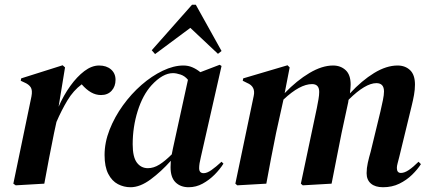

<svg xmlns="http://www.w3.org/2000/svg" viewBox="-20 -771 1795 806"><path d="M46 7 36 0 112 -366Q117 -392 109 -404.5Q101 -417 82 -425L67 -432L69 -442L243 -497L253 -488L226 -323Q247 -371 275 -410Q303 -449 334 -472.5Q365 -496 396 -496Q427 -496 446 -479.5Q465 -463 465 -436Q465 -408 448.5 -390Q432 -372 404 -372Q382 -372 362 -383.5Q342 -395 323 -417Q288 -391 263 -349.5Q238 -308 217 -259L207 -213Q196 -160 186 -107Q176 -54 166 0Z M528 15Q500 15 475 2Q450 -11 434.5 -41Q419 -71 419 -120Q419 -173 440 -226.5Q461 -280 496 -328.5Q531 -377 574 -414.5Q617 -452 663 -474Q709 -496 750 -496Q770 -496 787.5 -488.5Q805 -481 821 -468L902 -499L910 -494L823 -111Q816 -83 816 -65Q816 -44 835 -44Q849 -44 867.5 -57Q886 -70 910 -92L918 -84Q903 -60 880.5 -37.5Q858 -15 830.5 0Q803 15 772 15Q738 15 717 -5.5Q696 -26 696 -69Q696 -83 697 -96Q657 -51 612.5 -18Q568 15 528 15ZM537 -165Q537 -112 554.5 -88.5Q572 -65 601 -65Q625 -65 649 -80Q673 -95 701 -123Q703 -135 706 -148L769 -436Q756 -452 738 -458Q720 -464 706 -464Q663 -464 616 -413Q579 -372 558 -305Q537 -238 537 -165ZM895 -545 779 -654 631 -544 617 -560 786 -751H802L910 -557Z M1098 0 976 7 968 0 1045 -368Q1054 -408 1017 -423L999 -432L1001 -442L1187 -497L1196 -488L1175 -380Q1226 -433 1279 -464.5Q1332 -496 1378 -496Q1410 -496 1431 -476.5Q1452 -457 1452 -416Q1452 -407 1451 -398Q1450 -389 1449 -379Q1499 -433 1550.5 -464.5Q1602 -496 1649 -496Q1681 -496 1701.5 -476.5Q1722 -457 1722 -416Q1722 -395 1718 -372.5Q1714 -350 1708 -326L1656 -112Q1652 -96 1649 -85Q1646 -74 1646 -66Q1646 -45 1663 -45Q1678 -45 1696.5 -57.5Q1715 -70 1737 -92L1747 -82Q1733 -60 1710 -37.5Q1687 -15 1656.5 0Q1626 15 1588 15Q1555 15 1537 -0.5Q1519 -16 1519 -44Q1519 -65 1524 -87.5Q1529 -110 1536 -134L1577 -303Q1583 -329 1587.5 -351Q1592 -373 1592 -387Q1592 -422 1560 -422Q1514 -422 1444 -353Q1443 -351 1442.5 -348.5Q1442 -346 1442 -343L1414 -213Q1403 -160 1393 -107Q1383 -54 1372 0L1251 7L1243 0L1310 -317Q1314 -337 1317 -354.5Q1320 -372 1320 -385Q1320 -418 1290 -418Q1239 -418 1170 -353L1139 -213Q1128 -160 1118 -107Q1108 -54 1098 0Z"/></svg>

Font: DM Serif Display
Style: Italic
Weight: 400
Italic angle: -12°
Designer: Colophon Foundry, Frank Grießhammer
Foundry: Colophon Foundry
Version: Version 5.100; ttfautohint (v1.8.2)